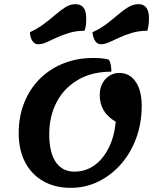

<svg xmlns="http://www.w3.org/2000/svg" viewBox="-20 -879 763 924"><path d="M320 25Q244 25 187.5 -7.5Q131 -40 100.5 -99Q70 -158 70 -238Q70 -318 96.5 -384.5Q123 -451 171 -499Q219 -547 284.5 -573.5Q350 -600 429 -600Q449 -600 467 -598.5Q485 -597 504 -592Q511 -580 513.5 -565.5Q516 -551 516 -534Q421 -534 354 -494Q287 -454 252 -386.5Q217 -319 217 -233Q217 -145 248.5 -99Q280 -53 338 -53Q391 -53 433 -82.5Q475 -112 502.5 -166Q530 -220 537 -293Q497 -317 478.5 -348.5Q460 -380 460 -422Q460 -453 472.5 -477Q485 -501 506.5 -514.5Q528 -528 554 -528Q604 -528 633 -485.5Q662 -443 662 -370Q662 -287 636 -215.5Q610 -144 563 -90Q516 -36 454 -5.5Q392 25 320 25ZM466 -666Q449 -666 438.5 -681Q428 -696 425 -724Q463 -741 492.5 -763.5Q522 -786 547.5 -808Q573 -830 597 -844.5Q621 -859 646 -859Q697 -859 697 -791Q697 -775 695 -759.5Q693 -744 689 -731Q649 -731 615.5 -721Q582 -711 555 -698.5Q528 -686 506 -676Q484 -666 466 -666ZM164 -666Q147 -666 136.5 -681Q126 -696 124 -724Q161 -741 191 -763.5Q221 -786 246.5 -808Q272 -830 295 -844.5Q318 -859 343 -859Q395 -859 395 -791Q395 -775 393.5 -759.5Q392 -744 387 -731Q347 -731 314 -721Q281 -711 253.5 -698.5Q226 -686 204.5 -676Q183 -666 164 -666Z"/></svg>

Font: Lemonada Medium
Style: Regular
Weight: 500
Designer: Mohamed Gaber (Arabic), Eduardo Tunni (Latin)
Foundry: Kief Type Foundry
Version: Version 4.004; ttfautohint (v1.8.2)